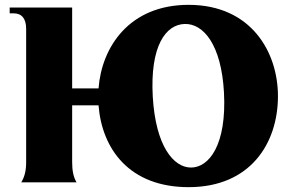

<svg xmlns="http://www.w3.org/2000/svg" viewBox="-20 -753 1198 793"><path d="M68 0H296C283 -23 278 -48 278 -84V-318H387C401 -138 514 20 759 20C1014 20 1128 -161 1128 -356C1128 -537 1018 -733 759 -733C514 -733 400 -559 387 -388H278V-722H20V-698H36C70 -698 88 -676 88 -634V-84C88 -48 82 -24 68 0ZM769 -61C697 -61 623 -149 611 -353C599 -564 665 -652 743 -654C820 -656 894 -569 905 -372C917 -154 843 -61 769 -61Z"/></svg>

Font: Sinistre Bold
Style: Regular
Weight: 900
Designer: Jules Durand
Foundry: Collletttivo
Version: Version 69.420;Glyphs 3.2 (3217)